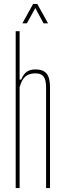

<svg xmlns="http://www.w3.org/2000/svg" viewBox="-20 -959 333 979"><path d="M60 0V-800H80V-553H88Q99.5 -581 116.5 -593Q133.5 -605 161 -605Q200 -605 217.5 -584Q235 -563 235 -514V0H215V-514Q215 -552.5 202.2 -568.8Q189.5 -585 161 -585Q128 -585 109.2 -568.8Q90.5 -552.5 80 -514V0ZM94 -840 149 -939H170L225 -840H202L160 -918L117 -840Z"/></svg>

Font: Big Shoulders Thin
Style: Regular
Weight: 100
Designer: Patric King
Foundry: XO Type Co
Version: Version 2.002